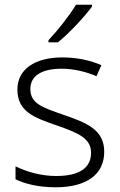

<svg xmlns="http://www.w3.org/2000/svg" viewBox="-20 -786 509 816"><path d="M371 -758V-766H303C277 -722 223 -654 186 -615V-606H226C276 -646 341 -717 371 -758ZM423 -141C423 -235 348 -264 253 -297C161 -329 109 -345 109 -408C109 -464 158 -494 242 -494C295 -494 349 -480 390 -462L411 -509C365 -529 309 -542 245 -542C129 -542 54 -492 54 -406C54 -313 122 -287 221 -253C317 -220 367 -196 367 -137C367 -76 323 -38 218 -38C155 -38 93 -56 46 -79V-24C85 -5 143 10 217 10C348 10 423 -45 423 -141Z"/></svg>

Font: Noto Sans Bengali Light
Style: Regular
Weight: 300
Designer: Jelle Bosma - Monotype Design Team
Foundry: Monotype Imaging Inc.
Version: Version 2.003